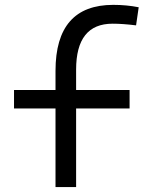

<svg xmlns="http://www.w3.org/2000/svg" viewBox="-20 -762 626 782"><path d="M206.1 0V-320.3H37.1V-395.5H206.1V-473.6Q206.1 -742.2 441.4 -742.2Q495.6 -742.2 544.9 -732.4L534.2 -658.7Q479 -665.5 438.5 -665.5Q290 -665.5 290 -478.5V-395.5H507.8V-320.3H290V0Z"/></svg>

Font: Cascadia Code PL SemiLight
Style: Regular
Weight: 350
Monospace: yes
Designer: Aaron Bell
Foundry: Saja Typeworks
Version: Version 2404.023; ttfautohint (v1.8.4)